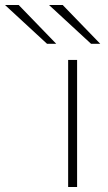

<svg xmlns="http://www.w3.org/2000/svg" viewBox="-168 -752 436 772"><path d="M106 0V-511H142V0ZM21 -576 -148 -732H-93L58 -576ZM198 -576 29 -732H84L235 -576Z"/></svg>

Font: Overpass Thin
Style: Regular
Weight: 250
Designer: Delve Withrington, Dave Bailey, Thomas Jockin
Foundry: Delve Fonts LLC
Version: Version 4.000